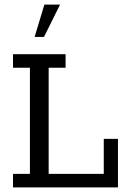

<svg xmlns="http://www.w3.org/2000/svg" viewBox="-20 -820 563 840"><path d="M36.9 0V-59.3H110.9V-523.7H36.9V-583H266.9V-523.7H192.9V-59.3H434V-212.4H496.1V0ZM131.4 -658.5 174.2 -799.8H242.7L172.5 -658.5Z"/></svg>

Font: Rokkitt SemiBold
Style: Regular
Weight: 600
Designer: Vernon Adams
Foundry: Vernon Adams
Version: Version 3.103